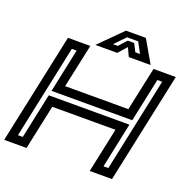

<svg xmlns="http://www.w3.org/2000/svg" viewBox="-151 -1000 1127 1142"><g transform="rotate(20 412.0 -429.0)"><path d="M-4.5 0 144.5 -700H286L227 -424H627L686 -700H827L678 0H537L597 -282.5H197L137 0ZM63 -54H93.5L154 -339.5H664.5L604.5 -54H635L760.5 -646H730L671.5 -370H160.5L219 -646H188.5ZM454 -858H580L662 -716H523.5L498.5 -770L450.5 -716H312ZM474 -823 409 -756H439L485 -806H525L550.5 -756H580L544 -823Z"/></g></svg>

Font: Tourney Expanded SemiBold
Style: Italic
Weight: 600
Width: 7
Italic angle: -12°
Designer: Tyler Finck
Foundry: Etcetera Type Co
Version: Version 1.010; ttfautohint (v1.8.3)